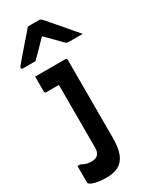

<svg xmlns="http://www.w3.org/2000/svg" viewBox="-255 -882 929 1147"><g transform="rotate(-30 209.5 -308.5)"><path d="M255 -536Q259 -536 261.5 -534.5Q264 -533 265 -531Q266 -529 266 -525Q266 -472 266 -421Q266 -370 266 -319Q266 -268 266 -215Q266 -162 266 -106Q266 -50 266 12Q266 63 257 99Q248 135 229 157.5Q210 180 182 190Q154 200 116 200Q86 200 62.5 196.5Q39 193 24.5 187.5Q10 182 2 175Q1 173 0 171.5Q-1 170 -1 167Q-1 140 -1 109.5Q-1 79 -1 53H17Q31 60 41.5 64Q52 68 63 70Q74 72 87 72Q101 72 112 68Q123 64 130 57Q135 51 138.5 44.5Q142 38 143.5 29Q145 20 145 9Q145 -58 145 -114.5Q145 -171 145 -221.5Q145 -272 145 -320.5Q145 -369 145 -422H138Q131 -422 121.5 -422Q112 -422 100.5 -422Q89 -422 78.5 -422Q68 -422 58 -422Q53 -422 50 -425Q47 -428 47 -433Q47 -459 47 -484.5Q47 -510 47 -536Q80 -536 109 -536Q138 -536 163.5 -536Q189 -536 212 -536Q235 -536 255 -536ZM159 -817Q178 -817 197.5 -817Q217 -817 236 -817Q244 -817 249 -813Q254 -809 267 -795Q274 -786 292 -765.5Q310 -745 333 -718Q356 -691 379 -664Q402 -637 421 -615Q398 -615 375 -615Q352 -615 329 -615Q318 -615 312.5 -617Q307 -619 300 -626Q288 -638 259.5 -667.5Q231 -697 185 -743L234 -722H175L222 -745Q178 -699 148.5 -668.5Q119 -638 95 -615H9Q5 -615 2.5 -616Q0 -617 -1 -619.5Q-2 -622 -2 -624Q-2 -629 1.5 -633Q5 -637 17 -652Q29 -666 48 -688.5Q67 -711 89 -736Q111 -761 130 -783Q149 -805 159 -817Z"/></g></svg>

Font: Recursive SemiBold
Style: Regular
Weight: 600
Version: Version 1.085